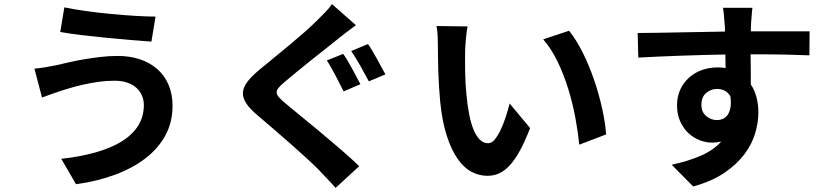

<svg xmlns="http://www.w3.org/2000/svg" viewBox="-20 -841 4040 937"><path d="M682 -329Q682 -353 672.5 -375Q663 -397 645 -413Q627 -429 600.5 -438Q574 -447 539 -447Q498 -447 460 -441.5Q422 -436 388.5 -428.5Q355 -421 327.5 -413Q300 -405 281 -399Q259 -392 233 -382.5Q207 -373 185 -365L148 -506Q173 -508 202.5 -513Q232 -518 256 -523Q283 -529 317 -537Q351 -545 389.5 -551.5Q428 -558 470 -563Q512 -568 555 -568Q614 -568 663 -551.5Q712 -535 747.5 -504Q783 -473 802.5 -427.5Q822 -382 822 -324Q822 -244 787 -180Q752 -116 689.5 -68Q627 -20 540.5 12Q454 44 351 58L279 -66Q371 -76 445.5 -97Q520 -118 572.5 -150Q625 -182 653.5 -226.5Q682 -271 682 -329ZM294 -805Q337 -796 397 -787.5Q457 -779 520 -773Q583 -767 641.5 -763.5Q700 -760 739 -760L719 -638Q675 -641 616.5 -646Q558 -651 496 -657Q434 -663 375.5 -670Q317 -677 274 -685Z M1655 -578Q1665 -564 1676.5 -544.5Q1688 -525 1699.5 -504Q1711 -483 1721.5 -463Q1732 -443 1739 -430L1657 -395Q1649 -410 1639 -430Q1629 -450 1618 -471Q1607 -492 1596 -511.5Q1585 -531 1575 -546ZM1776 -626Q1786 -612 1797.5 -592.5Q1809 -573 1820.5 -552Q1832 -531 1842.5 -511.5Q1853 -492 1861 -478L1780 -444Q1771 -460 1760.5 -479.5Q1750 -499 1739 -519Q1728 -539 1716 -558Q1704 -577 1694 -592ZM1717 -718Q1693 -701 1670 -683Q1647 -665 1629 -651Q1605 -631 1570.5 -604Q1536 -577 1499.5 -548Q1463 -519 1428.5 -490.5Q1394 -462 1369 -441Q1349 -424 1339.5 -412.5Q1330 -401 1330 -390.5Q1330 -380 1340 -368Q1350 -356 1370 -339Q1398 -315 1444.5 -277.5Q1491 -240 1543 -196.5Q1595 -153 1645.5 -109.5Q1696 -66 1733 -30L1618 76Q1598 53 1575.5 30Q1553 7 1532 -16Q1511 -37 1475 -70Q1439 -103 1397 -140Q1355 -177 1312.5 -213.5Q1270 -250 1236 -279Q1199 -310 1181.5 -337Q1164 -364 1165.5 -389.5Q1167 -415 1187 -441.5Q1207 -468 1244 -499Q1273 -523 1311 -554Q1349 -585 1388 -617.5Q1427 -650 1463 -681.5Q1499 -713 1524 -738Q1545 -758 1567 -781Q1589 -804 1600 -821Z M2262 -712Q2259 -699 2257 -682.5Q2255 -666 2253.5 -649Q2252 -632 2251 -617Q2250 -602 2250 -592Q2249 -544 2250 -490Q2251 -436 2256 -382Q2261 -328 2269.5 -284Q2278 -240 2291 -208.5Q2304 -177 2321.5 -159.5Q2339 -142 2362 -142Q2380 -142 2395.5 -161.5Q2411 -181 2424.5 -210Q2438 -239 2449 -273Q2460 -307 2467 -336L2567 -216Q2542 -151 2518 -107Q2494 -63 2468.5 -35Q2443 -7 2416 5Q2389 17 2359 17Q2318 17 2281 -2.5Q2244 -22 2213.5 -65.5Q2183 -109 2160.5 -178Q2138 -247 2128 -347Q2125 -381 2122.5 -418.5Q2120 -456 2119 -492Q2118 -528 2117.5 -559.5Q2117 -591 2117 -614Q2117 -635 2116 -663Q2115 -691 2110 -714ZM2757 -691Q2792 -648 2823.5 -585Q2855 -522 2879 -452Q2903 -382 2918.5 -312Q2934 -242 2938 -185L2807 -135Q2801 -195 2788 -265.5Q2775 -336 2753.5 -406Q2732 -476 2701.5 -539.5Q2671 -603 2631 -649Z M3403 -329Q3403 -294 3426.5 -274.5Q3450 -255 3479 -255Q3494 -255 3508 -261Q3522 -267 3531.5 -281Q3541 -295 3545 -317.5Q3549 -340 3544 -372Q3533 -390 3516.5 -398.5Q3500 -407 3479 -407Q3450 -407 3426.5 -387.5Q3403 -368 3403 -329ZM3930 -571Q3885 -573 3814.5 -574.5Q3744 -576 3643 -576Q3644 -538 3644 -499.5Q3644 -461 3644 -429Q3663 -401 3672 -366Q3681 -331 3681 -292Q3681 -244 3665.5 -191Q3650 -138 3613 -88.5Q3576 -39 3515 2.5Q3454 44 3363 69L3258 -37Q3333 -53 3395.5 -79Q3458 -105 3500 -150Q3477 -145 3455 -145Q3426 -145 3395.5 -156.5Q3365 -168 3340.5 -190.5Q3316 -213 3300 -247.5Q3284 -282 3284 -327Q3284 -369 3299.5 -403Q3315 -437 3342 -461.5Q3369 -486 3405 -499Q3441 -512 3482 -512Q3503 -512 3521 -509L3520 -575Q3407 -573 3297 -569Q3187 -565 3095 -560L3092 -680Q3134 -680 3187.5 -681Q3241 -682 3297.5 -683Q3354 -684 3411 -685Q3468 -686 3518 -687Q3518 -696 3518 -704Q3518 -712 3517 -717Q3515 -741 3513 -766Q3511 -791 3508 -803H3652Q3651 -797 3650 -785Q3649 -773 3648 -760.5Q3647 -748 3646 -736Q3645 -724 3645 -718Q3645 -712 3644.5 -704.5Q3644 -697 3644 -688Q3681 -688 3723.5 -688Q3766 -688 3805.5 -688Q3845 -688 3878 -688Q3911 -688 3931 -688Z"/></svg>

Font: SpoqaHanSans-Bold
Style: Regular
Weight: 700
Designer: [Spoqa Han Sans] Dong-huui Kim \uAE40 \uB3D9 \uD718   [Noto Sans] Ryoko NISHIZUKA \u897F \u585A \u6DBC \u5B50  (kana & i
Foundry: Spoqa (http://www.spoqa-han-sans.com)
Version: Version 2.000